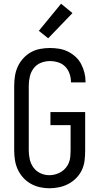

<svg xmlns="http://www.w3.org/2000/svg" viewBox="-20 -1000 540 1028"><path d="M244 8Q218 8 192 2Q166 -4 143.5 -17Q121 -30 103.5 -49.5Q86 -69 75 -93Q64 -117 60 -143Q56 -169 56 -195V-540Q56 -566 60 -592.5Q64 -619 75 -643Q86 -667 104 -687Q122 -707 145 -720Q168 -733 194.5 -738Q221 -743 247 -743Q272 -743 296.5 -739Q321 -735 343.5 -724Q366 -713 384.5 -696Q403 -679 414.5 -657Q426 -635 432 -611Q438 -587 438 -562V-559H360V-561Q360 -583 352.5 -605Q345 -627 329.5 -643Q314 -659 292 -666Q270 -673 247 -673Q222 -673 198.5 -663.5Q175 -654 160 -634Q145 -614 139.5 -589.5Q134 -565 134 -540V-195Q134 -171 139.5 -146.5Q145 -122 159.5 -102.5Q174 -83 196.5 -72.5Q219 -62 244 -62Q260 -62 276.5 -66.5Q293 -71 307 -79.5Q321 -88 332 -101Q343 -114 349 -129.5Q355 -145 356.5 -161.5Q358 -178 358 -195V-330H250V-400H436V-195Q436 -168 433 -141.5Q430 -115 419 -91Q408 -67 389 -47.5Q370 -28 346.5 -15.5Q323 -3 296.5 2.5Q270 8 244 8ZM238 -795 188 -835 307 -980 368 -930Z"/></svg>

Font: Iosevka SS18
Style: Regular
Weight: 400
Monospace: yes
Designer: Belleve Invis
Foundry: Belleve Invis
Version: Version 25.1.1; ttfautohint (v1.8.4)